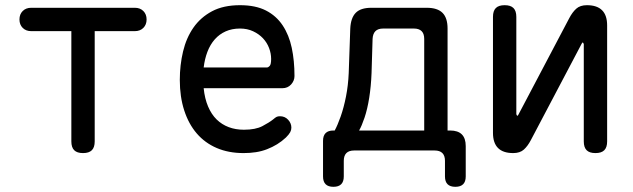

<svg xmlns="http://www.w3.org/2000/svg" viewBox="-20 -580 2440 740"><path d="M255 -460H100Q80 -460 67.5 -472.5Q55 -485 55 -505Q55 -525 67.5 -537.5Q80 -550 100 -550H500Q520 -550 532.5 -537.5Q545 -525 545 -505Q545 -485 532.5 -472.5Q520 -460 500 -460H345V-35Q345 -12 334 -1Q323 10 300 10Q277 10 266 -1Q255 -12 255 -35Z M1059 -132Q1078 -132 1090.5 -118.5Q1103 -105 1103 -88Q1103 -79 1098.5 -70.5Q1094 -62 1082 -50Q1066 -35 1048 -24Q1030 -13 1009.5 -5Q989 3 966.5 6.5Q944 10 919 10Q861 10 815.5 -9.5Q770 -29 738.5 -65.5Q707 -102 690 -154.5Q673 -207 673 -272Q673 -329 685.5 -381.5Q698 -434 725.5 -473.5Q753 -513 797 -536.5Q841 -560 905 -560Q965 -560 1005 -539.5Q1045 -519 1069.5 -482Q1094 -445 1104.5 -395.5Q1115 -346 1115 -287Q1115 -269 1102 -254.5Q1089 -240 1068 -240H765Q769 -200 782 -169.5Q795 -139 815 -119.5Q835 -100 861.5 -90Q888 -80 920 -80Q965 -80 991.5 -94Q1018 -108 1033 -120Q1041 -127 1046 -129.5Q1051 -132 1059 -132ZM1009 -320Q1014 -320 1019.5 -326Q1025 -332 1025 -353Q1025 -374 1017 -395Q1009 -416 993.5 -432.5Q978 -449 955.5 -459.5Q933 -470 905 -470Q874 -470 849.5 -459Q825 -448 807.5 -428Q790 -408 779.5 -380.5Q769 -353 765 -320Z M1265 140Q1245 140 1235 130Q1225 120 1225 100V-37Q1225 -57 1235 -67Q1245 -77 1265 -77H1270Q1281 -97 1293 -131Q1305 -165 1313.5 -208Q1322 -251 1324 -298L1330 -470Q1332 -511 1351 -530.5Q1370 -550 1411 -550H1625Q1666 -550 1685.5 -530.5Q1705 -511 1705 -470V-77H1715Q1745 -77 1760 -62Q1775 -47 1775 -17V100Q1775 120 1765 130Q1755 140 1735 140Q1715 140 1705 130Q1695 120 1695 100V40Q1695 20 1685 10Q1675 0 1655 0H1345Q1325 0 1315 10Q1305 20 1305 40V100Q1305 120 1295 130Q1285 140 1265 140ZM1615 -430Q1615 -450 1605 -460Q1595 -470 1575 -470H1457Q1437 -470 1427 -460Q1417 -450 1416 -430L1412 -298Q1410 -247 1403 -203Q1396 -159 1385 -126.5Q1374 -94 1364 -77H1615Z M1880 -515Q1880 -538 1891 -549Q1902 -560 1925 -560Q1948 -560 1959 -549Q1970 -538 1970 -515V-140Q1972 -134 1974 -134Q1976 -134 1976.5 -135.5Q1977 -137 1979 -140L2174 -510Q2186 -533 2201 -546.5Q2216 -560 2242 -560Q2281 -560 2300.5 -540.5Q2320 -521 2320 -482V-35Q2320 -12 2309 -1Q2298 10 2275 10Q2252 10 2241 -1Q2230 -12 2230 -35V-410Q2228 -416 2226 -416Q2224 -416 2223.5 -414.5Q2223 -413 2221 -410L2026 -40Q2014 -17 1999 -3.5Q1984 10 1958 10Q1919 10 1899.5 -9.5Q1880 -29 1880 -68Z"/></svg>

Font: Maple Mono
Style: Regular
Weight: 400
Monospace: yes
Designer: subframe7536
Version: Version 7.300